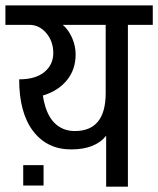

<svg xmlns="http://www.w3.org/2000/svg" viewBox="-32 -701 593 721"><path d="M541.7 -607.7H448.3V0H366.6V-191.1Q325.4 -139.9 235.2 -139.9Q145.1 -139.9 92.5 -208.5Q40 -277.2 40 -403.1Q101.7 -403.1 134.9 -430.7Q168.1 -458.3 168.1 -502Q168.1 -545.6 141.8 -576.7Q115.6 -607.7 78.2 -607.7H-11.7V-680.7H541.7ZM364.9 -351.4V-607.7H203.7Q225.9 -588.6 238.9 -558.4Q252 -528.2 252 -496.5Q252 -439.6 218.9 -399.4Q185.9 -359.3 129 -342.3Q139.4 -274.1 170.5 -241.5Q201.6 -208.9 248.9 -208.9Q364.9 -208.9 364.9 -351.4ZM55.2 -80.8H131.6V-4.3H55.2Z"/></svg>

Font: Puralecka Narrow
Style: Regular
Weight: 400
Designer: Hector Gatti, Marcela Romero, Pablo Cosgaya and Nicolas Silva
Version: Version 1.004;PS 001.004;hotconv 1.0.70;makeotf.lib2.5.58329